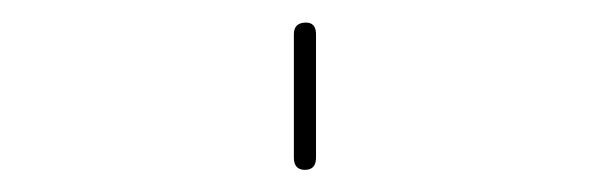

<svg xmlns="http://www.w3.org/2000/svg" viewBox="-20 -375 540 170"><path d="M240.2 -235.4V-344.7Q240.2 -354.5 250 -355Q259.8 -355.5 259.8 -344.7V-235.4Q259.8 -224.6 250 -224.6Q240.2 -224.6 240.2 -235.4Z"/></svg>

Font: Rounded-X Mgen+ 1mn thin
Style: Regular
Weight: 100
Designer: [Source Han Sans]
Ryoko NISHIZUKA  (kana & ideographs); Paul D. Hunt (Latin, Greek & Cyrillic); Wenlong ZHANG  (bopomofo
Version: Version 1.059.20150602